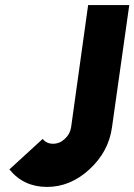

<svg xmlns="http://www.w3.org/2000/svg" viewBox="-20 -720 529 756"><path d="M327 -700 260 -219Q256 -192 235 -173Q215 -154 189 -154Q163 -154 148 -173L17 -53Q73 16 165 16Q257 16 332 -53Q408 -123 421 -219L489 -700Z"/></svg>

Font: Unageo
Style: Black-Italic
Weight: 900
Designer: Richard Sepsi
Foundry: Richard Sepsi
Version: Version 2.000